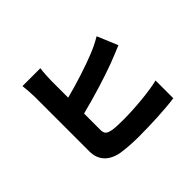

<svg xmlns="http://www.w3.org/2000/svg" viewBox="-176 -1058 1351 1351"><g transform="rotate(-45 500.0 -382.5)"><path d="M361 -798H183C187 -771 191 -712 191 -681C191 -614 191 -265 191 -140C191 -50 246 4 338 21C382 28 443 33 511 33C622 33 774 27 873 13V-164C791 -142 625 -128 521 -128C479 -128 444 -129 415 -133C372 -141 353 -151 353 -190V-355C485 -388 639 -436 735 -472C770 -485 820 -506 864 -524L800 -677C754 -650 718 -633 679 -618C598 -585 470 -543 353 -513V-681C353 -710 356 -764 361 -798Z"/></g></svg>

Font: Noto Sans CJK TC Black
Style: Regular
Weight: 900
Designer: Ryoko NISHIZUKA 西塚涼子 (kana, bopomofo & ideographs); Paul D. Hunt (Latin, Greek & Cyrillic); Sandoll Communications 산돌커뮤니
Foundry: Adobe
Version: Version 2.004;hotconv 1.0.118;makeotfexe 2.5.65603